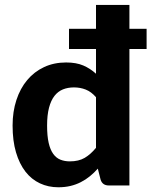

<svg xmlns="http://www.w3.org/2000/svg" viewBox="-20 -766 626 793"><path d="M376.5 -364.5Q357 -387 334.2 -396Q311.5 -405 285.5 -405Q260.5 -405 240 -396.8Q219.5 -388.5 205 -370Q190.5 -351.5 182.5 -321.2Q174.5 -291 174.5 -247.5Q174.5 -204.5 181 -176Q187.5 -147.5 199.8 -130.5Q212 -113.5 229.5 -106.5Q247 -99.5 268.5 -99.5Q305 -99.5 329.8 -114Q354.5 -128.5 376.5 -155.5ZM585.5 -563.5H514.5V0H429.5Q403 0 395.5 -24L384 -69.5Q368.5 -52 351.2 -38Q334 -24 314 -13.8Q294 -3.5 271 2Q248 7.5 221 7.5Q179.5 7.5 144.8 -8.8Q110 -25 85 -57.2Q60 -89.5 46 -137Q32 -184.5 32 -247.5Q32 -305 47.8 -353Q63.5 -401 92.5 -435.5Q121.5 -470 162.2 -489Q203 -508 253 -508Q295 -508 324 -495.5Q353 -483 376.5 -461.5V-563.5H265V-647H376.5V-745.5H514.5V-647H585.5Z"/></svg>

Font: Lato 2
Style: Regular
Weight: 800
Designer: Lukasz Dziedzic with Adam Twardoch and Botio Nikoltchev
Foundry: tyPoland Lukasz Dziedzic
Version: Version 2.015; 2015-08-06; http://www.latofonts.com/